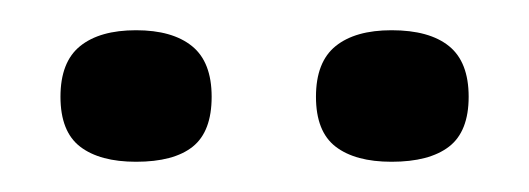

<svg xmlns="http://www.w3.org/2000/svg" viewBox="-20 -720 350 127"><path d="M239 -613Q215 -613 202 -623Q189 -633 189 -656Q189 -679 202 -689.5Q215 -700 239 -700Q264 -700 277 -689.5Q290 -679 290 -656Q290 -633 277 -623Q264 -613 239 -613ZM70 -613Q46 -613 33 -623Q20 -633 20 -656Q20 -679 33 -689.5Q46 -700 70 -700Q94 -700 107 -689.5Q120 -679 120 -656Q120 -633 107.5 -623Q95 -613 70 -613Z"/></svg>

Font: Bricolage Grotesque SemiCondensed Light
Style: Regular
Weight: 300
Width: 4
Designer: Mathieu Triay
Foundry: Atelier Triay
Version: Version 1.000;gftools[0.9.30]